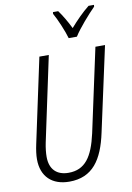

<svg xmlns="http://www.w3.org/2000/svg" viewBox="-102 -1011 742 1083"><g transform="rotate(-10 268.5 -469.0)"><path d="M342 -788H389C416 -832 479 -903 514 -938L515 -948H484C446 -918 407 -878 374 -840C354 -881 330 -921 310 -948H280L279 -938C299 -904 331 -828 342 -788ZM206 10C339 10 400 -80 432 -231L537 -714H482L379 -236C350 -106 305 -40 210 -40C143 -40 103 -78 103 -150C103 -172 106 -201 112 -230L215 -714H161L58 -232C51 -200 47 -170 47 -146C47 -46 108 10 206 10Z"/></g></svg>

Font: Noto Sans Condensed Light
Style: Italic
Weight: 300
Width: 3
Italic angle: -12°
Designer: Monotype Design Team
Foundry: Monotype Imaging Inc.
Version: Version 2.013